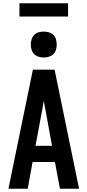

<svg xmlns="http://www.w3.org/2000/svg" viewBox="-20 -1165 540 1185"><path d="M32 0H151L181 -165H319L350 0H468L317 -735H183ZM301 -265H199L241 -490Q243 -503 245.5 -516Q248 -529 250 -542Q253 -529 255 -516Q257 -503 260 -490ZM250 -810Q266 -810 282 -815Q298 -820 309.5 -831Q321 -842 325.5 -858Q330 -874 330 -890Q330 -906 325.5 -922Q321 -938 309.5 -949.5Q298 -961 282 -965.5Q266 -970 250 -970Q234 -970 218 -965.5Q202 -961 191 -949.5Q180 -938 175 -922Q170 -906 170 -890Q170 -874 175 -858Q180 -842 191 -831Q202 -820 218 -815Q234 -810 250 -810ZM100 -1063H400V-1145H100Z"/></svg>

Font: Iosevka SS09
Style: Bold
Weight: 700
Monospace: yes
Designer: Belleve Invis
Foundry: Belleve Invis
Version: Version 5.2.1; ttfautohint (v1.8.3)